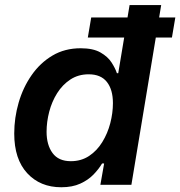

<svg xmlns="http://www.w3.org/2000/svg" viewBox="-20 -748 729 777"><path d="M228 9.8Q142.6 9.8 90.1 -47.1Q37.6 -104 37.6 -207.5Q37.6 -271 55.4 -332.5Q73.2 -394 107.9 -443.8Q142.6 -493.7 192.4 -523.2Q242.2 -552.7 306.6 -552.7Q356.9 -552.7 386.7 -535.6Q416.5 -518.6 431.6 -494.9Q446.8 -471.2 453.1 -451.7H458.5L504.4 -727.5H632.3L511.7 0H386.2L401.4 -86.4H393.1Q379.9 -64 358.4 -41.7Q336.9 -19.5 304.9 -4.9Q272.9 9.8 228 9.8ZM266.6 -95.7Q308.6 -95.7 340.6 -116.9Q372.6 -138.2 394 -173.1Q415.5 -208 426.3 -249.5Q437 -291 437 -330.6Q437 -385.3 412.6 -416.3Q388.2 -447.3 338.9 -447.3Q296.9 -447.3 264.9 -426.3Q232.9 -405.3 211.4 -371.1Q189.9 -336.9 179.2 -295.9Q168.5 -254.9 168.5 -214.8Q168.5 -161.6 192.6 -128.7Q216.8 -95.7 266.6 -95.7ZM335.4 -596.2 349.1 -677.2H689.5L675.8 -596.2Z"/></svg>

Font: Inter Semi Bold
Style: Italic
Weight: 600
Italic angle: -9.39999°
Designer: Rasmus Andersson
Foundry: rsms
Version: Version 4.000;git-3c8e0fc